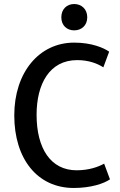

<svg xmlns="http://www.w3.org/2000/svg" viewBox="-20 -919 598 955"><path d="M349 -768C313 -768 285 -792 285 -833C285 -874 313 -899 349 -899C385 -899 414 -874 414 -833C414 -792 385 -768 349 -768ZM527 -27C497 -6 432 16 347 16C165 16 51 -130 51 -345C51 -558 174 -707 349 -707C436 -707 496 -681 523 -662L494 -584C465 -603 421 -620 364 -620C226 -620 162 -501 162 -348C162 -181 232 -72 361 -72C423 -72 469 -89 498 -105Z"/></svg>

Font: Repo Medium
Style: Regular
Weight: 500
Designer: Stefan Peev
Foundry: Context Ltd
Version: Version 1.502